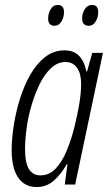

<svg xmlns="http://www.w3.org/2000/svg" viewBox="-20 -744 441 774"><path d="M128 10Q79 10 53 -28.5Q27 -67 27 -139Q27 -184 35.5 -238.5Q44 -293 60.5 -346Q77 -399 102.5 -443.5Q128 -488 162.5 -514.5Q197 -541 240 -541Q278 -541 299.5 -518Q321 -495 328 -456H331L352 -531H395L283 0H241L252 -83H250Q225 -40 196 -15Q167 10 128 10ZM142 -37Q179 -37 205 -65Q231 -93 249.5 -138Q268 -183 280 -232Q292 -280 299.5 -324.5Q307 -369 307 -407Q307 -447 290.5 -470.5Q274 -494 244 -494Q213 -494 187 -470.5Q161 -447 141.5 -408Q122 -369 108 -322.5Q94 -276 87.5 -229Q81 -182 81 -143Q81 -87 97 -62Q113 -37 142 -37ZM338 -640Q311 -640 311 -670Q311 -689 321.5 -706.5Q332 -724 351 -724Q376 -724 376 -695Q376 -674 365.5 -657Q355 -640 338 -640ZM200 -640Q174 -640 174 -670Q174 -689 184 -706.5Q194 -724 213 -724Q238 -724 238 -695Q238 -674 227.5 -657Q217 -640 200 -640Z"/></svg>

Font: Noto Sans ExtraCondensed Light
Style: Italic
Weight: 300
Width: 2
Italic angle: -12°
Designer: Monotype Design Team
Foundry: Monotype Imaging Inc.
Version: Version 2.013; ttfautohint (v1.8.4.7-5d5b)